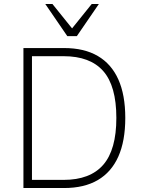

<svg xmlns="http://www.w3.org/2000/svg" viewBox="-20 -947 722 967"><path d="M98 0V-705H303Q404 -705 472.5 -665Q541 -625 576 -547Q611 -469 611 -353Q611 -237 576 -158.5Q541 -80 472.5 -40Q404 0 303 0ZM141 -41H300Q434 -41 500 -117Q566 -193 566 -353Q566 -514 500 -589Q434 -664 300 -664H141ZM319 -765 208 -927H244L343 -804L442 -927H478L367 -765Z"/></svg>

Font: Nunito Sans 10pt SemiCondensed ExtraLight
Style: Regular
Weight: 250
Width: 4
Designer: Vernon Adams
Foundry: Vernon Adams
Version: Version 3.101;gftools[0.9.27]